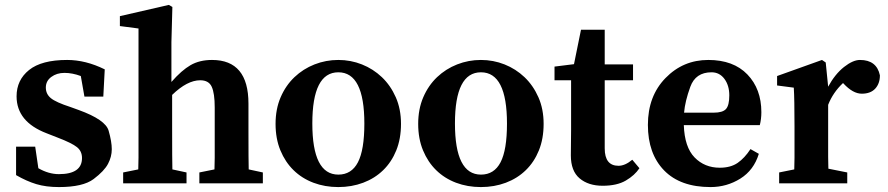

<svg xmlns="http://www.w3.org/2000/svg" viewBox="-20 -740 3583 775"><path d="M251 -498Q325.7 -498 402.8 -460L397 -350.1H320.8L306.2 -433.1Q272 -445.8 240.2 -445.8Q209 -445.8 187 -429.4Q165 -413.1 165 -386.7Q165 -360.4 185.3 -343.8Q205.6 -327.1 264.2 -308.1L297.9 -295.9Q405.8 -256.8 418.5 -212.4Q431.2 -168 431.2 -137.7Q431.2 -107.4 416 -78.6Q400.9 -49.8 357.9 -17.3Q314.9 15.1 217.8 15.1Q166 15.1 126.5 3.2Q86.9 -8.8 44.9 -33.2V-147.9H122.1L134.8 -61Q176.3 -37.1 217.8 -37.1Q311 -37.1 311 -102.1Q311 -129.9 290.5 -146.2Q270 -162.6 213.9 -184.1L168 -202.1Q46.9 -248.5 46.9 -351.1Q46.9 -417 97.4 -457.5Q147.9 -498 251 -498Z M982.9 -321.8V-207Q982.9 -91.8 983.9 -56.2L1041 -43.9V0H784.7V-43.9L845.7 -56.2Q846.7 -93.3 846.7 -103.5V-306.2Q846.7 -363.3 834.7 -389.6Q822.8 -416 788.1 -416Q735.8 -416 674.8 -356.9V-224.6Q674.8 -92.8 675.8 -56.2L732.9 -43.9V0H477.1V-43.9L538.1 -56.2Q539.1 -94.2 539.1 -104.5V-625L463.9 -634.8V-674.8L661.6 -720.2L675.8 -711.9L671.9 -569.8V-409.2Q712.9 -456.1 749.3 -477.1Q785.6 -498 835.9 -498Q982.9 -498 982.9 -321.8Z M1249.5 -480Q1295.4 -498 1345.5 -498Q1395.5 -498 1440.9 -480Q1486.3 -461.9 1521.5 -428.5Q1556.6 -395 1577.6 -347.4Q1598.6 -299.8 1598.6 -240Q1598.6 -180.2 1579.6 -133.1Q1560.5 -85.9 1526.6 -53Q1492.7 -20 1446 -2.4Q1399.4 15.1 1345.5 15.1Q1291.5 15.1 1245.1 -2.4Q1198.7 -20 1165 -53Q1131.3 -85.9 1111.8 -133.1Q1092.3 -180.2 1092.3 -240Q1092.3 -299.8 1112.8 -347.4Q1133.3 -395 1168.5 -428.5Q1203.6 -461.9 1249.5 -480ZM1345.7 -35.2Q1398.9 -35.2 1424.8 -85Q1450.7 -134.8 1450.7 -241.2Q1450.7 -448.2 1345.7 -448.2Q1240.7 -448.2 1240.7 -241.7Q1240.7 -35.2 1345.7 -35.2Z M1825.2 -480Q1871.1 -498 1921.1 -498Q1971.2 -498 2016.6 -480Q2062 -461.9 2097.2 -428.5Q2132.3 -395 2153.3 -347.4Q2174.3 -299.8 2174.3 -240Q2174.3 -180.2 2155.3 -133.1Q2136.2 -85.9 2102.3 -53Q2068.4 -20 2021.7 -2.4Q1975.1 15.1 1921.1 15.1Q1867.2 15.1 1820.8 -2.4Q1774.4 -20 1740.7 -53Q1707 -85.9 1687.5 -133.1Q1668 -180.2 1668 -240Q1668 -299.8 1688.5 -347.4Q1709 -395 1744.1 -428.5Q1779.3 -461.9 1825.2 -480ZM1921.4 -35.2Q1974.6 -35.2 2000.5 -85Q2026.4 -134.8 2026.4 -241.2Q2026.4 -448.2 1921.4 -448.2Q1816.4 -448.2 1816.4 -241.7Q1816.4 -35.2 1921.4 -35.2Z M2420.9 -141.1Q2420.9 -70.8 2476.6 -70.8Q2502.9 -70.8 2532.2 -95.2L2561 -61Q2542 -32.2 2506.1 -11.2Q2470.2 9.8 2412.6 9.8Q2355 9.8 2319.6 -20Q2284.2 -49.8 2284.2 -112.8L2285.2 -217.8V-416H2218.3V-471.2L2296.9 -481L2325.2 -620.1H2420.9V-480H2535.2V-416H2420.9Z M2885.3 -63Q2929.2 -63 2957.5 -82.5Q2985.8 -102.1 3009.3 -138.2L3043 -119.1Q3022.9 -53.2 2968.3 -19Q2913.6 15.1 2848.1 15.1Q2726.1 15.1 2660.6 -52.2Q2595.2 -119.6 2595.2 -235.8Q2595.2 -352.1 2666.3 -425Q2737.3 -498 2838.9 -498Q2940.4 -498 2996.8 -439.5Q3053.2 -380.9 3053.2 -287.1Q3053.2 -259.3 3046.9 -234.9H2740.2Q2743.2 -146 2783.7 -104.5Q2824.2 -63 2885.3 -63ZM2860.8 -285.2Q2897 -285.2 2910.4 -300Q2923.8 -314.9 2923.8 -355Q2923.8 -395 2904.1 -421.6Q2884.3 -448.2 2852.1 -448.2Q2787.6 -448.2 2766.4 -389.6Q2745.1 -331.1 2741.2 -285.2Z M3322.8 -106.4Q3322.8 -96.2 3323.7 -59.1L3399.9 -43.9V0H3125V-43.9L3186 -56.2Q3187 -93.3 3187 -103.5V-227.5Q3187 -340.8 3184.1 -386.2L3116.7 -395V-433.1L3297.9 -498L3313 -487.8L3322.8 -390.1Q3350.6 -440.9 3386.7 -469.5Q3422.9 -498 3451.2 -498Q3518.6 -498 3531.7 -436Q3531.7 -402.8 3512.9 -382.3Q3494.1 -361.8 3458.5 -361.8Q3422.9 -361.8 3384.8 -402.8L3382.8 -404.8Q3342.3 -366.7 3322.8 -316.9Z"/></svg>

Font: SourceSerifPro-Bold
Style: Bold
Weight: 700
Designer: Frank Grießhammer
Foundry: Adobe Systems Incorporated
Version: Version 1.014;PS Version 1.0;hotconv 1.0.73;makeotf.lib2.5.5